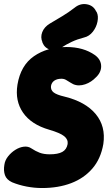

<svg xmlns="http://www.w3.org/2000/svg" viewBox="-52 -926 556 968"><path d="M469 -200Q456 -125 413.5 -76Q371 -27 306.5 -2.5Q242 22 160 22Q121 22 82 14.5Q43 7 9 -7Q-19 -20 -27 -43Q-35 -66 -30 -95Q-27 -118 -11 -138Q5 -158 26 -171Q47 -184 68.5 -186.5Q90 -189 106 -178Q127 -164 148 -156Q169 -148 199 -148Q240 -148 262 -160Q284 -172 289 -200Q292 -223 271.5 -239.5Q251 -256 196 -272Q106 -298 64.5 -357.5Q23 -417 36 -499Q52 -596 119 -642.5Q186 -689 283 -689Q369 -689 427 -648Q458 -625 458 -591.5Q458 -558 426 -531L421 -526Q394 -503 362 -497Q330 -491 304 -509Q291 -517 281 -523Q271 -529 258 -529Q236 -529 222 -519.5Q208 -510 205 -492Q203 -472 218.5 -460Q234 -448 273 -439Q379 -413 430.5 -351Q482 -289 469 -200ZM259 -687Q229 -668 201.5 -675.5Q174 -683 162 -711V-713Q151 -738 161 -764Q171 -790 199 -807Q231 -826 262 -844.5Q293 -863 324 -887Q352 -910 385 -904.5Q418 -899 432 -870L436 -864Q445 -845 439.5 -817Q434 -789 416 -766Q398 -743 372 -737Q337 -728 309.5 -715Q282 -702 259 -687Z"/></svg>

Font: Winky Sans ExtraBold
Style: Italic
Weight: 800
Italic angle: -8.97852°
Designer: Simon Atzbach
Foundry: typofactur
Version: Version 1.205